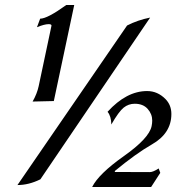

<svg xmlns="http://www.w3.org/2000/svg" viewBox="-20 -748 748 768"><path d="M584.5 0H348.6Q374.5 -52.2 475.3 -123.5Q576.2 -194.8 586.4 -243.2Q588.9 -255.4 588.9 -265.6Q588.9 -292 570.6 -312.5Q552.2 -333 519 -333Q494.1 -333 474.6 -317.4Q455.1 -301.8 425.3 -250Q424.8 -283.7 410.2 -300.8Q485.8 -383.8 568.4 -383.8Q610.4 -383.8 642.1 -351.6Q665.5 -327.6 665.5 -292Q665.5 -214.4 586.9 -169.9Q523.9 -133.8 439.9 -64.5L439 -60.1L579.6 -59.6Q592.3 -59.6 614.7 -74.2L621.1 -56.6ZM110.4 -341.8Q128.4 -373.5 134.8 -403.8L186 -645.5Q186 -651.4 174.8 -651.4Q157.7 -651.4 127.9 -639.2L140.6 -673.3Q169.4 -673.3 245.1 -728H276.9L195.3 -343.8ZM49.8 -7.8 488.3 -646Q531.2 -668 580.6 -677.7L141.6 -30.8Q95.2 -7.8 49.8 -7.8Z"/></svg>

Font: Balgruf
Style: Italic
Weight: 500
Italic angle: -12°
Designer: Paul James Miller
Foundry: High-Logic / Made with FontCreator
Version: Version 1.201;March 28, 2021;FontCreator 13.0.0.2683 64-bit